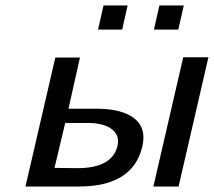

<svg xmlns="http://www.w3.org/2000/svg" viewBox="-20 -681 781 701"><path d="M338 -573 358 -661H446L426 -573ZM542 -573 562 -661H651L631 -573ZM540 0 649 -472H741L632 0ZM73 0 182 -471H272L230 -284H333Q425 -284 470 -249Q515 -214 500 -148Q467 0 267 0ZM179 -68Q193 -68 220.5 -67.5Q248 -67 262 -67Q389 -67 409 -148Q418 -187 388 -209.5Q358 -232 302 -232H218L215 -219Z"/></svg>

Font: Coval
Style: Italic
Weight: 400
Foundry: Context Ltd
Version: Version 001.000